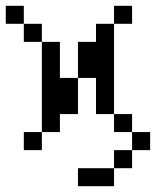

<svg xmlns="http://www.w3.org/2000/svg" viewBox="-20 -520 540 665"><path d="M500 0V-62.5H437.5V0H375V62.5H250V125H375V62.5H437.5V0ZM437.5 -437.5V-500H375V-437.5H312.5V-375H250Q250 -375 250 -250H187.5Q187.5 -250 187.5 -375H125V-62.5H62.5V0H125V-62.5H187.5V-125H250Q250 -125 250 -250H312.5Q312.5 -250 312.5 -125H375V-62.5H437.5V-125H375V-437.5ZM125 -375V-437.5H62.5V-375ZM62.5 -437.5V-500H0V-437.5Z"/></svg>

Font: BFUnifontExMono
Style: Regular
Weight: 500
Version: Version 15.0.06